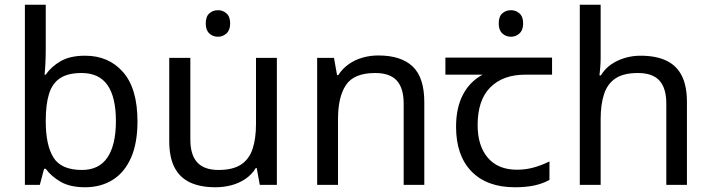

<svg xmlns="http://www.w3.org/2000/svg" viewBox="-20 -780 2999 810"><path d="M173 -575Q173 -541 171.5 -511.5Q170 -482 168 -465H173Q196 -499 236 -522Q276 -545 339 -545Q439 -545 499.5 -475.5Q560 -406 560 -268Q560 -176 532.5 -114Q505 -52 455 -21Q405 10 339 10Q276 10 236 -13Q196 -36 173 -68H166L148 0H85V-760H173ZM324 -472Q267 -472 234 -450.5Q201 -429 187 -384.5Q173 -340 173 -271V-267Q173 -168 205.5 -115.5Q238 -63 326 -63Q398 -63 433.5 -116Q469 -169 469 -269Q469 -370 433.5 -421Q398 -472 324 -472Z M900 -737Q920 -737 935.5 -723.5Q951 -710 951 -681Q951 -653 935.5 -639Q920 -625 900 -625Q878 -625 863 -639Q848 -653 848 -681Q848 -710 863 -723.5Q878 -737 900 -737ZM1148 -536V0H1076L1063 -71H1059Q1042 -43 1015 -25Q988 -7 956 1.5Q924 10 889 10Q825 10 781.5 -10.5Q738 -31 716 -74Q694 -117 694 -185V-536H783V-191Q783 -127 812 -95Q841 -63 902 -63Q962 -63 996.5 -85.5Q1031 -108 1045.5 -151.5Q1060 -195 1060 -257V-536Z M1576 -546Q1672 -546 1721 -499.5Q1770 -453 1770 -349V0H1683V-343Q1683 -408 1654 -440Q1625 -472 1563 -472Q1474 -472 1440 -422Q1406 -372 1406 -278V0H1318V-536H1389L1402 -463H1407Q1425 -491 1451.5 -509.5Q1478 -528 1510 -537Q1542 -546 1576 -546Z M2136 -737Q2156 -737 2171.5 -723.5Q2187 -710 2187 -681Q2187 -653 2171.5 -639Q2156 -625 2136 -625Q2114 -625 2099 -639Q2084 -653 2084 -681Q2084 -710 2099 -723.5Q2114 -737 2136 -737ZM2152 10Q2034 10 1969 -57Q1904 -124 1904 -245Q1904 -325 1933 -380.5Q1962 -436 2016 -465H1859V-537H2309V-465H2196Q2102 -465 2048.5 -411.5Q1995 -358 1995 -252Q1995 -165 2038 -114.5Q2081 -64 2161 -64Q2198 -64 2232 -73.5Q2266 -83 2298 -99V-21Q2269 -5 2234 2.5Q2199 10 2152 10Z M2514 -537Q2514 -518 2512.5 -498Q2511 -478 2509 -462H2515Q2532 -490 2558 -508Q2584 -526 2616 -535.5Q2648 -545 2682 -545Q2747 -545 2790.5 -524.5Q2834 -504 2856 -461Q2878 -418 2878 -349V0H2791V-343Q2791 -408 2762 -440Q2733 -472 2671 -472Q2611 -472 2577 -449.5Q2543 -427 2528.5 -383.5Q2514 -340 2514 -277V0H2426V-760H2514Z"/></svg>

Font: uoriya05
Style: Book
Weight: 400
Designer: Jelle Bosma - Monotype Design Team
Foundry: Monotype Imaging Inc.
Version: Version 2.003